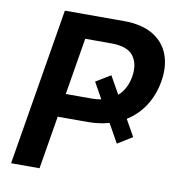

<svg xmlns="http://www.w3.org/2000/svg" viewBox="-81 -801 814 875"><g transform="rotate(10 325.5 -363.5)"><path d="M28.1 0 148.8 -727.3H421.5Q505.3 -727.3 557.2 -696Q609 -664.8 629.3 -610.4Q649.5 -556.1 637.8 -486.5Q627.5 -424 595.5 -373.4Q563.6 -322.8 512.1 -290.8L555.4 -213.8L487.2 -171.5L438.2 -258.9Q392.4 -245.7 339.5 -245.7H200.6L159.8 0ZM408.7 -474.1 454.9 -392Q494 -426.8 503.6 -486.5Q512.8 -544.7 485.1 -581Q457.4 -617.2 383.2 -617.2H262.4L218.8 -354H339.8Q362.6 -354 382.5 -358L340.6 -432.9Z"/></g></svg>

Font: Inter UI Semi Bold
Style: Italic
Weight: 600
Italic angle: -9.39999°
Designer: Rasmus Andersson
Foundry: rsms
Version: 3.2;8d6f07862